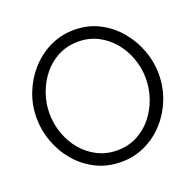

<svg xmlns="http://www.w3.org/2000/svg" viewBox="-126 -847 1003 985"><g transform="rotate(-20 375.5 -355.0)"><path d="M374.8 5Q300.4 5 239.4 -25.1Q178.4 -55.3 134 -106.6Q89.6 -158 65.6 -222.5Q41.6 -287 41.6 -355Q41.6 -426 67 -490.5Q92.4 -555 137.7 -605.5Q183.1 -656 243.9 -685.5Q304.8 -715 376.2 -715Q450.9 -715 511.7 -684Q572.6 -653 616.4 -601Q660.3 -549 684.3 -485Q708.3 -421 708.3 -354.3Q708.3 -283 683.3 -218.5Q658.3 -154 612.9 -103.5Q567.6 -53 506.9 -24Q446.2 5 374.8 5ZM111.8 -355Q111.8 -297.5 130.9 -243.9Q150 -190.3 184.9 -148.6Q219.9 -107 268.4 -82.5Q316.9 -58 375.5 -58Q436 -58 484.5 -83.5Q533.1 -109 567.4 -151.6Q601.7 -194.3 619.9 -247.4Q638.2 -300.5 638.2 -355Q638.2 -412.5 618.9 -465.8Q599.7 -519 564.4 -561Q529.1 -603 481 -627.1Q433 -651.2 375.5 -651.2Q314.9 -651.2 266.3 -626.1Q217.6 -601 183.3 -558.4Q149 -515.7 130.4 -463Q111.8 -410.2 111.8 -355Z"/></g></svg>

Font: Raleway Thin
Style: Regular
Weight: 100
Designer: Matt McInerney, Pablo Impallari, Rodrigo Fuenzalida
Foundry: Matt McInerney, Pablo Impallari, Rodrigo Fuenzalida
Version: Version 4.026